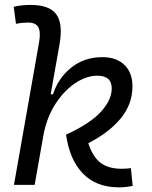

<svg xmlns="http://www.w3.org/2000/svg" viewBox="-20 -763 626 792"><path d="M470.2 9.8Q377.9 9.8 322.8 -46.4Q267.6 -102.5 252.4 -207.5Q354 -254.4 397.5 -303.2Q440.9 -352.1 440.9 -397.9Q440.9 -450.7 381.8 -450.7Q336.9 -450.7 291.3 -420.7Q245.6 -390.6 210 -336.4Q174.3 -282.2 159.7 -208.5L123 -0.5H37.6L141.6 -590.8Q148.4 -631.8 137.9 -650.9Q127.4 -669.9 95.7 -669.9Q83.5 -669.9 71 -668.7Q58.6 -667.5 45.9 -664.6L36.6 -734.9Q53.7 -739.3 71 -741Q88.4 -742.7 106 -742.7Q183.6 -742.7 211.9 -704.3Q240.2 -666 226.1 -583L189 -374H198.7Q220.2 -440.9 273.9 -484.1Q327.6 -527.3 402.8 -527.3Q460.4 -527.3 493.4 -495.1Q526.4 -462.9 526.4 -407.2Q526.4 -333.5 478.3 -274.9Q430.2 -216.3 344.2 -172.4Q363.3 -114.7 395.5 -90.8Q427.7 -66.9 481.9 -66.9Q495.6 -66.9 503.4 -67.6Q511.2 -68.4 520 -69.3L527.3 3.9Q514.6 6.3 501.2 8.1Q487.8 9.8 470.2 9.8Z"/></svg>

Font: Cascadia Code NF SemiLight
Style: Italic
Weight: 350
Italic angle: -10°
Monospace: yes
Designer: Aaron Bell
Foundry: Saja Typeworks
Version: Version 2404.023; ttfautohint (v1.8.4)